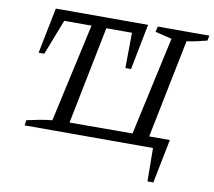

<svg xmlns="http://www.w3.org/2000/svg" viewBox="-88 -749 1150 1033"><g transform="rotate(10 487.0 -233.0)"><path d="M782 182 780 0H79L83 -29Q118 -37 153 -43.5Q188 -50 221 -53L340 -591H191L116 -398H85L135 -648H639L590 -398H559L561 -591H421L314 -57L658 -58L776 -596L685 -618L692 -648H974L968 -620Q943 -614 915.5 -607.5Q888 -601 858 -597L749 -58H862L814 182Z"/></g></svg>

Font: Piazzolla
Style: Italic
Weight: 400
Italic angle: -11.3°
Designer: Juan Pablo del Peral
Foundry: Huerta Tipografica
Version: Version 1.330